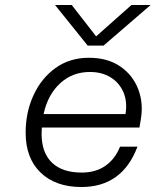

<svg xmlns="http://www.w3.org/2000/svg" viewBox="-20 -742 625 771"><path d="M396 -559H332L201 -722H268L366 -596L508 -722H585ZM83 -209Q83 -291 114.5 -359.5Q146 -428 203 -469Q260 -510 337 -510Q412 -510 462.5 -475.5Q513 -441 535 -384Q557 -327 545 -260L540 -230H148Q147 -218 147 -205Q147 -129 188.5 -89Q230 -49 308 -49Q364 -49 403 -76Q442 -103 462 -153H532Q471 9 307 9Q203 9 143 -49Q83 -107 83 -209ZM341 -453Q271 -453 221.5 -407.5Q172 -362 155 -284H484Q492 -334 475.5 -372Q459 -410 424 -431.5Q389 -453 341 -453Z"/></svg>

Font: Overused Grotesk Book
Style: Italic
Weight: 350
Italic angle: -10°
Version: Version 0.003